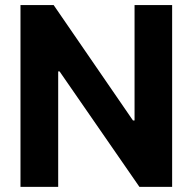

<svg xmlns="http://www.w3.org/2000/svg" viewBox="-20 -727 749 747"><path d="M649.7 0H522.4L211.7 -449.2H206.4V0H59.7V-707.2H188.8L497.4 -258.2H503.5V-707.2H649.7Z"/></svg>

Font: Pretendard Variable
Style: Regular
Weight: 400
Designer: Base glyphs from Inter by Rasmus Andersson; Hangul glyphs from Noto Sans CJK(Source Han Sans) by Jang Soo-young and Kang
Foundry: Kil Hyung-jin
Version: Version 1.100;FEAKit 1.0